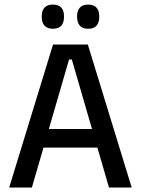

<svg xmlns="http://www.w3.org/2000/svg" viewBox="-20 -838 630 858"><path d="M122.5 0H21L217 -639H372.5L568.5 0H467L301 -572H288.5ZM439.5 -178.5H149V-261.5H439.5ZM216 -709.5Q191.5 -709.5 179 -723.2Q166.5 -737 166.5 -762V-765.5Q166.5 -790.5 179 -804Q191.5 -817.5 216 -817.5Q241.5 -817.5 253.8 -804Q266 -790.5 266 -765.5V-762Q266 -737 253.8 -723.2Q241.5 -709.5 216 -709.5ZM374 -709.5Q349 -709.5 336.8 -723.2Q324.5 -737 324.5 -762V-765.5Q324.5 -790.5 336.8 -804Q349 -817.5 374 -817.5Q399 -817.5 411.2 -804Q423.5 -790.5 423.5 -765.5V-762Q423.5 -737 411.2 -723.2Q399 -709.5 374 -709.5Z"/></svg>

Font: Anek Devanagari Medium
Style: Regular
Weight: 500
Designer: Kailash Malviya (Devanagari) & Yesha Goshar (Latin)
Foundry: Ek Type
Version: Version 1.003